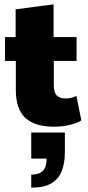

<svg xmlns="http://www.w3.org/2000/svg" viewBox="-20 -574 405 885"><path d="M229 10Q141 10 97 -30.5Q53 -71 53 -159V-293H3V-403H52V-531L227 -554V-403H333V-293H228V-182Q228 -146 242.5 -133Q257 -120 283 -120Q300 -120 311.5 -123.5Q323 -127 332 -132L355 -19Q336 -7 302.5 1.5Q269 10 229 10ZM124 291V231Q160 231 177.5 213.5Q195 196 195 157H124V37H279V128Q279 177 265 213.5Q251 250 217.5 270.5Q184 291 124 291Z"/></svg>

Font: Rokkitt Black
Style: Regular
Weight: 900
Designer: Vernon Adams
Foundry: Vernon Adams
Version: Version 3.103